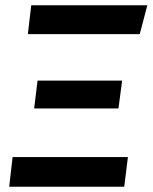

<svg xmlns="http://www.w3.org/2000/svg" viewBox="-20 -711 581 731"><path d="M15 0 28 -113H467L453 0ZM541 -691 512 -581H86L99 -691ZM445 -404 431 -298H110L123 -404Z"/></svg>

Font: Xgbmvzvtohvqztyvzapvmeyoton
Style: Regular
Weight: 500
Italic angle: -8°
Designer: Carrois Corporate & Edenspiekermann
Foundry: Carrois Corporate GbR & Edenspiekermann AG
Version: Version 2.001